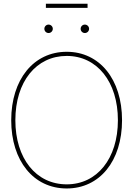

<svg xmlns="http://www.w3.org/2000/svg" viewBox="-20 -1017 725 1044"><path d="M342.8 7.8C521.5 7.8 643.6 -141.1 643.6 -363.3C643.6 -585.9 521.5 -735.4 342.8 -735.4C163.1 -735.4 41 -585.4 41 -363.3C41 -142.1 162.6 7.8 342.8 7.8ZM342.8 -14.6C175.3 -14.6 63.5 -156.2 63.5 -363.3C63.5 -573.7 177.7 -712.9 342.8 -712.9C507.8 -712.9 621.1 -572.3 621.1 -363.3C621.1 -154.8 507.8 -14.6 342.8 -14.6ZM441.4 -837.4C454.1 -837.4 464.4 -847.7 464.4 -860.4C464.4 -873 454.1 -883.3 441.4 -883.3C428.7 -883.3 418.5 -873 418.5 -860.4C418.5 -847.7 428.7 -837.4 441.4 -837.4ZM244.1 -837.4C256.8 -837.4 267.1 -847.7 267.1 -860.4C267.1 -873 256.8 -883.3 244.1 -883.3C231.4 -883.3 221.2 -873 221.2 -860.4C221.2 -847.7 231.4 -837.4 244.1 -837.4ZM456.1 -996.6H229.5V-974.1H456.1Z"/></svg>

Font: Raveo Display Display Thin
Style: Regular
Weight: 100
Designer: Jakub Foglar, Rasmus Andersson (Inter)
Foundry: Jakubfoglar.com
Version: Version 1.100;Glyphs 3.2.3 (3260)